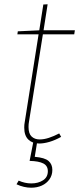

<svg xmlns="http://www.w3.org/2000/svg" viewBox="-20 -663 369 895"><path d="M265 -25Q236 -9 210 -1.5Q184 6 163 6Q131 6 112 -12.5Q93 -31 93 -68Q93 -76 93.5 -81.5Q94 -87 95 -92L161 -510L166 -503H61L63 -517L170 -522L162 -515L182 -642L202 -643L182 -515L176 -522H329L326 -503H172L181 -510L115 -95Q114 -91 113.5 -84.5Q113 -78 113 -71Q113 -40 127.5 -26.5Q142 -13 165 -13Q185 -13 208 -20.5Q231 -28 256 -41ZM125 212Q109 212 91.5 208Q74 204 57 196L67 179Q96 192 126 192Q158 192 180.5 177.5Q203 163 203 135Q203 110 182 99Q161 88 118 87L135 0H153L142 68Q189 72 206.5 87.5Q224 103 224 129Q224 154 210.5 173Q197 192 175 202Q153 212 125 212Z"/></svg>

Font: Bitter Thin Thin
Style: Italic
Weight: 250
Italic angle: -9°
Version: Version 2.002